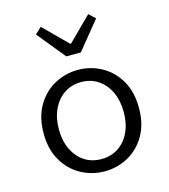

<svg xmlns="http://www.w3.org/2000/svg" viewBox="-122 -923 911 1033"><g transform="rotate(-15 333.5 -407.0)"><path d="M334 13.2Q263.7 13.2 202.9 -20Q142.1 -53.2 105 -116.5Q67.9 -179.7 67.9 -269Q67.9 -358.9 105 -422.1Q142.1 -485.4 202.9 -518.6Q263.7 -551.8 334 -551.8Q404.3 -551.8 464.8 -518.6Q525.4 -485.4 562.3 -422.1Q599.1 -358.9 599.1 -269Q599.1 -179.7 562.3 -116.5Q525.4 -53.2 464.8 -20Q404.3 13.2 334 13.2ZM334 -55.2Q387.7 -55.2 428.2 -82Q468.8 -108.9 491.5 -157Q514.2 -205.1 514.2 -269Q514.2 -332.5 491.5 -380.9Q468.8 -429.2 428.2 -456.5Q387.7 -483.9 334 -483.9Q279.8 -483.9 239.3 -456.5Q198.7 -429.2 175.8 -380.9Q152.8 -332.5 152.8 -269Q152.8 -205.1 175.8 -157Q198.7 -108.9 239.3 -82Q279.8 -55.2 334 -55.2ZM293 -638.2 166 -793.9 201.2 -827.1 331.1 -698.2H335.9L465.8 -827.1L501 -793.9L374 -638.2Z"/></g></svg>

Font: Shanggu Mono N
Style: Regular
Weight: 350
Designer: GuiWonder
Version: Version 1.021